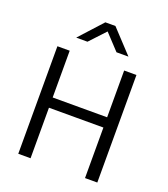

<svg xmlns="http://www.w3.org/2000/svg" viewBox="-151 -951 924 1057"><g transform="rotate(20 311.0 -422.0)"><path d="M80 0V-630H152V-356H471V-630H543V0H471V-296H152V0ZM283 -844H342L467 -710H397L312 -801L227 -710H161Z"/></g></svg>

Font: Ek Mukta Light
Style: Regular
Weight: 300
Designer: Girish Dalvi and Yashodeep Gholap
Foundry: Ek Type
Version: Version 2.538;PS 1.002;hotconv 16.6.51;makeotf.lib2.5.65220;